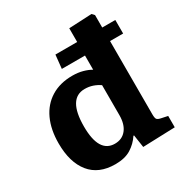

<svg xmlns="http://www.w3.org/2000/svg" viewBox="-179 -904 1006 1055"><g transform="rotate(-30 324.0 -376.5)"><path d="M251 14Q146 14 91.5 -53.5Q37 -121 37 -241Q37 -328 66.5 -392Q96 -456 152.5 -491Q209 -526 288 -526Q323 -526 352.5 -518Q382 -510 404 -497V-587H257L266 -673H404V-760L549 -767L563 -752V-673H646V-587H563V-122Q563 -98 569 -90.5Q575 -83 596 -79L634 -71V1L430 8L418 -72H414Q389 -34 350.5 -10Q312 14 251 14ZM305 -85Q351 -85 377.5 -118Q404 -151 404 -209V-399Q384 -413 360.5 -421Q337 -429 310 -429Q204 -429 204 -252Q204 -85 305 -85Z"/></g></svg>

Font: Literata
Style: Bold
Weight: 700
Designer: Latin by Veronika Burian and Jose Scaglione. Greek by Irene Vlachou. Cyrillic by Vera Evstafieva.
Foundry: TypeTogether
Version: Version 3.103; ttfautohint (v1.8.4.7-5d5b);gftools[0.9.29]